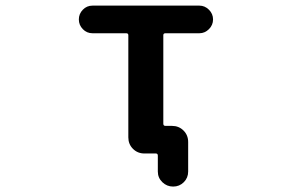

<svg xmlns="http://www.w3.org/2000/svg" viewBox="-20 -567 1040 686"><path d="M543.9 45.9V-10.7Q543.9 -18.6 537.1 -18.6H496.1Q471.7 -18.6 455.1 -35.2Q438.5 -51.8 438.5 -76.2V-441.4Q438.5 -448.2 430.7 -448.2H310.5Q290 -448.2 275.9 -462.9Q261.7 -477.5 261.7 -497.6Q261.7 -517.6 275.9 -532.2Q290 -546.9 310.5 -546.9H692.4Q711.9 -546.9 726.6 -532.2Q741.2 -517.6 741.2 -497.6Q741.2 -477.5 726.6 -462.9Q711.9 -448.2 692.4 -448.2H571.3Q563.5 -448.2 563.5 -441.4V-125Q563.5 -117.2 571.3 -117.2H594.7Q619.1 -117.2 635.7 -100.6Q652.3 -84 652.3 -59.6V45.9Q652.3 68.4 636.7 84Q621.1 99.6 598.6 99.6Q576.2 99.6 560.1 84Q543.9 68.4 543.9 45.9Z"/></svg>

Font: Rounded Mgen+ 1m medium
Style: Regular
Weight: 500
Designer: [Source Han Sans]
Ryoko NISHIZUKA  (kana & ideographs); Paul D. Hunt (Latin, Greek & Cyrillic); Wenlong ZHANG  (bopomofo
Version: Version 1.059.20150602